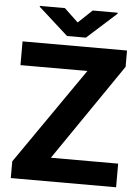

<svg xmlns="http://www.w3.org/2000/svg" viewBox="-60 -948 728 995"><g transform="rotate(5 304.0 -451.0)"><path d="M582 -123V0H34.2V-86.9L381.3 -587.4H33.2V-710.9H576.7V-626L231.9 -123ZM236.8 -901.9 309.1 -833.5 381.3 -901.9H511.2V-896.5L358.4 -758.8H260.3L106.4 -897.5V-901.9Z"/></g></svg>

Font: Vazirmatn RD UI ExtraBold
Style: Regular
Weight: 800
Designer: Saber Rastikerdar
Foundry: Saber Rastikerdar
Version: Version 33.003